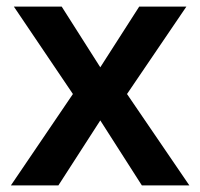

<svg xmlns="http://www.w3.org/2000/svg" viewBox="-20 -562 607 582"><path d="M201 -277 22 -542H167L284 -358L402 -542H545L365 -277L554 0H410L284 -197L157 0H13Z"/></svg>

Font: Noto Sans Cherokee SemiBold
Style: Regular
Weight: 600
Designer: Monotype Design Team
Foundry: Monotype Imaging Inc.
Version: Version 2.001; ttfautohint (v1.8.4.7-5d5b)